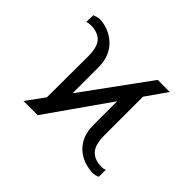

<svg xmlns="http://www.w3.org/2000/svg" viewBox="-123 -726 924 924"><g transform="rotate(45 339.5 -264.0)"><path d="M109.4 0 176.5 -92 177.6 -370.7Q177.9 -434.3 153.6 -460.8Q129.3 -487.2 79.5 -487.2Q76 -487.2 68.4 -486.2Q60.7 -485.1 54 -483L55.4 -529.8Q64.6 -532.7 74.2 -535.5Q83.8 -538.4 90.9 -538.4Q112.9 -538.4 140.1 -529.5Q167.3 -520.6 192.3 -501.1Q217.3 -481.5 233.5 -449.4Q249.6 -417.3 250 -370.7V-193.2L494.3 -528.4H576.7L501.4 -421.2V-157.7Q501.8 -93.4 527.2 -67.1Q552.6 -40.8 599.4 -41.2Q612.2 -39.8 623.6 -46.9V1.4Q616.5 5.7 606.4 7.8Q596.2 9.9 588.1 9.9Q567.8 9.9 540.8 2.5Q513.8 -5 488.3 -23.6Q462.7 -42.3 445.8 -74.9Q429 -107.6 429 -157.7V-317.8L206 0Z"/></g></svg>

Font: Inter Thin BETA
Style: Regular
Weight: 100
Designer: Rasmus Andersson
Foundry: rsms
Version: Version 3.011;git-f93a4a705